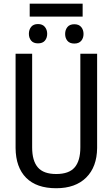

<svg xmlns="http://www.w3.org/2000/svg" viewBox="-20 -999 602 1029"><path d="M500.5 -710.9V-205.6Q499.5 -104.5 441.9 -47.4Q384.3 9.8 281.2 9.8Q175.8 9.8 120.1 -46.1Q64.5 -102.1 63.5 -205.6V-710.9H152.3V-209Q152.3 -137.2 182.9 -101.8Q213.4 -66.4 281.2 -66.4Q349.6 -66.4 380.1 -101.8Q410.6 -137.2 410.6 -209V-710.9ZM422.9 -910.2H139.2V-979.5H422.9ZM232.9 -817.9Q232.9 -795.9 220.7 -781.2Q208.5 -766.6 183.6 -766.6Q159.2 -766.6 147 -781.2Q134.8 -795.9 134.8 -817.9Q134.8 -839.8 147 -855Q159.2 -870.1 183.6 -870.1Q208 -870.1 220.5 -854.7Q232.9 -839.4 232.9 -817.9ZM378.4 -869.1Q402.8 -869.1 415.3 -854Q427.7 -838.9 427.7 -816.9Q427.7 -794.9 415.3 -780.3Q402.8 -765.6 378.4 -765.6Q353.5 -765.6 341.3 -780.3Q329.1 -794.9 329.1 -816.9Q329.1 -838.9 341.3 -854Q353.5 -869.1 378.4 -869.1Z"/></svg>

Font: Roboto Condensed
Style: Regular
Weight: 400
Designer: Google
Version: Version 2.001047; 2015